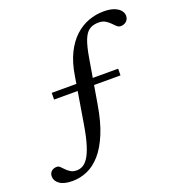

<svg xmlns="http://www.w3.org/2000/svg" viewBox="-179 -800 975 1054"><g transform="rotate(-20 309.0 -273.5)"><path d="M122.5 -320 123 -359H511L510.5 -320ZM66 135Q16 135 -9 116.8Q-34 98.5 -34 73Q-34 54 -21.8 43Q-9.5 32 9.5 32Q20 32 28.8 40.5Q37.5 49 47.8 59.8Q58 70.5 72.2 79.2Q86.5 88 107.5 88Q125.5 88 142.5 79Q159.5 70 175 46.5Q190.5 23 204.2 -20.8Q218 -64.5 229.5 -134L274 -401.5Q286 -478 312.5 -531.2Q339 -584.5 375.5 -617.8Q412 -651 454.8 -666.5Q497.5 -682 542.5 -682Q579 -682 603 -673Q627 -664 639.2 -649.2Q651.5 -634.5 651.5 -617.5Q651.5 -597.5 638 -585.5Q624.5 -573.5 605 -573.5Q592.5 -573.5 582.5 -582.8Q572.5 -592 561.2 -604Q550 -616 534.2 -625Q518.5 -634 495.5 -634Q465 -634 443.5 -620.8Q422 -607.5 407.2 -571.5Q392.5 -535.5 381 -466.5L338.5 -216Q322.5 -118 294.8 -50.8Q267 16.5 231 57.5Q195 98.5 153 116.8Q111 135 66 135Z"/></g></svg>

Font: Newsreader 24pt Medium
Style: Italic
Weight: 500
Italic angle: -17°
Designer: Hugues Gentile
Foundry: Production Type
Version: Version 1.003